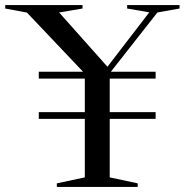

<svg xmlns="http://www.w3.org/2000/svg" viewBox="-66 -735 726 755"><path d="M546 -294V-267.5H365.5V-37.5L475.5 -14V0H157.5V-14L267.5 -37.5V-267.5H86.5V-294H267.5V-426H86.5V-453H260.5L40 -685.5L-45.5 -701.5V-715H258.5V-701.5L166.5 -686L356.5 -472.5L521 -686.5L434 -701.5V-715H640V-701.5L553 -686L370 -453H546V-426H365.5V-294Z"/></svg>

Font: Newsreader Display
Style: Regular
Weight: 400
Designer: Hugues Gentile
Foundry: Production Type
Version: Version 1.001